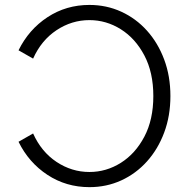

<svg xmlns="http://www.w3.org/2000/svg" viewBox="-20 -751 767 779"><path d="M114.3 -513.2 55.2 -546.9Q96.7 -631.3 172.6 -681.2Q248.5 -731 342.8 -731Q412.1 -731 471.9 -703.6Q531.7 -676.3 576.4 -626.5Q621.1 -576.7 646.2 -509.3Q671.4 -441.9 671.4 -361.3Q671.4 -280.8 646.2 -213.4Q621.1 -146 576.4 -96.2Q531.7 -46.4 471.9 -19Q412.1 8.3 342.8 8.3Q248.5 8.3 172.6 -41.5Q96.7 -91.3 55.2 -175.8L114.3 -209.5Q147.5 -135.3 209.2 -94.2Q271 -53.2 342.8 -53.2Q411.1 -53.2 470.2 -90.3Q529.3 -127.4 565.7 -196.5Q602.1 -265.6 602.1 -361.3Q602.1 -457 565.7 -526.1Q529.3 -595.2 470.2 -632.3Q411.1 -669.4 342.8 -669.4Q271 -669.4 209.2 -628.4Q147.5 -587.4 114.3 -513.2Z"/></svg>

Font: Giphurs Light
Style: Regular
Weight: 300
Version: Version 0.920; ttfautohint (v1.8.4.7-5d5b)